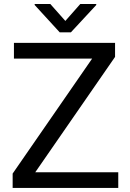

<svg xmlns="http://www.w3.org/2000/svg" viewBox="-20 -921 639 941"><path d="M152.8 -76.7H559.6V0H42V-70.3L431.6 -633.8H48.3V-710.9H543.9V-642.1ZM300.3 -818.4 373.5 -901.4H451.7V-896.5L327.6 -762.7H272.5L149.9 -896.5V-901.4H226.6Z"/></svg>

Font: RobotoInd
Style: Regular
Weight: 400
Designer: Google
Version: Version 2.001101; 2014